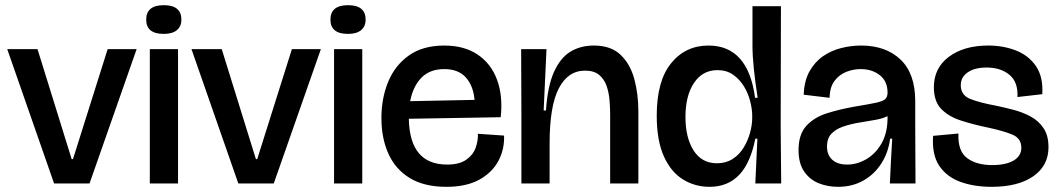

<svg xmlns="http://www.w3.org/2000/svg" viewBox="-20 -709 4093 742"><path d="M189 0 8 -519H125L257 -94H262L396 -519H508L326 0Z M559 0V-519H668V0ZM613 -578Q545 -578 545 -633Q545 -689 613 -689Q681 -689 681 -633Q681 -607 663.5 -592.5Q646 -578 613 -578Z M901 0 720 -519H837L969 -94H974L1108 -519H1220L1038 0Z M1271 0V-519H1380V0ZM1325 -578Q1257 -578 1257 -633Q1257 -689 1325 -689Q1393 -689 1393 -633Q1393 -607 1375.5 -592.5Q1358 -578 1325 -578Z M1705 13Q1619 13 1563.5 -21Q1508 -55 1481 -115Q1454 -175 1454 -253Q1454 -329 1480 -392.5Q1506 -456 1560 -494.5Q1614 -533 1697 -533Q1774 -533 1826 -498Q1878 -463 1901 -400.5Q1924 -338 1915 -256L1560 -250Q1563 -73 1708 -73Q1755 -73 1781.5 -91.5Q1808 -110 1818 -137.5Q1828 -165 1827 -192L1928 -185Q1930 -132 1906 -87Q1882 -42 1832 -14.5Q1782 13 1705 13ZM1697 -442Q1641 -442 1608.5 -408.5Q1576 -375 1565 -318L1814 -323Q1809 -378 1780 -410Q1751 -442 1697 -442Z M1995 0V-259L1994 -519H2092L2081 -282H2090Q2096 -375 2120.5 -430Q2145 -485 2184 -509Q2223 -533 2275 -533Q2341 -533 2378.5 -497Q2416 -461 2431.5 -403Q2447 -345 2447 -279V0H2338V-266Q2338 -293 2335.5 -322.5Q2333 -352 2324 -377.5Q2315 -403 2295.5 -419.5Q2276 -436 2241 -436Q2175 -436 2139.5 -367.5Q2104 -299 2104 -155V0Z M2722 13Q2666 13 2619.5 -15.5Q2573 -44 2545.5 -105Q2518 -166 2518 -262Q2518 -396 2573.5 -464.5Q2629 -533 2718 -533Q2871 -533 2898 -331H2908Q2898 -396 2893 -445.5Q2888 -495 2888 -534V-685H2998L2997 -217L2999 0H2899L2907 -173H2899Q2880 -78 2836 -32.5Q2792 13 2722 13ZM2751 -78Q2785 -78 2811 -94.5Q2837 -111 2853.5 -138Q2870 -165 2878.5 -195.5Q2887 -226 2887 -254V-262Q2887 -286 2879.5 -316.5Q2872 -347 2855.5 -374.5Q2839 -402 2813.5 -420Q2788 -438 2753 -438Q2695 -438 2662 -388.5Q2629 -339 2629 -257Q2629 -177 2660.5 -127.5Q2692 -78 2751 -78Z M3219 13Q3178 13 3143.5 -1Q3109 -15 3087.5 -46.5Q3066 -78 3066 -129Q3066 -190 3096.5 -223Q3127 -256 3176.5 -271.5Q3226 -287 3283 -297Q3338 -306 3365.5 -312Q3393 -318 3401.5 -326.5Q3410 -335 3410 -351Q3410 -395 3380 -418.5Q3350 -442 3306 -442Q3278 -442 3251 -431.5Q3224 -421 3205.5 -397Q3187 -373 3186 -331L3086 -343Q3088 -397 3108.5 -433.5Q3129 -470 3161 -492Q3193 -514 3231.5 -523.5Q3270 -533 3308 -533Q3403 -533 3460 -479Q3517 -425 3517 -318V-221Q3517 -166 3517.5 -110.5Q3518 -55 3518 0H3419Q3421 -43 3423 -84.5Q3425 -126 3428 -173H3420Q3413 -120 3386.5 -78Q3360 -36 3317 -11.5Q3274 13 3219 13ZM3254 -73Q3291 -73 3326.5 -93Q3362 -113 3385.5 -152.5Q3409 -192 3410 -250V-260Q3389 -250 3358.5 -245Q3328 -240 3296.5 -234.5Q3265 -229 3237.5 -219.5Q3210 -210 3193 -192Q3176 -174 3176 -143Q3176 -110 3196.5 -91.5Q3217 -73 3254 -73Z M3812 13Q3745 13 3692 -6Q3639 -25 3610 -68Q3581 -111 3586 -184L3684 -193Q3681 -125 3717.5 -98Q3754 -71 3815 -71Q3867 -71 3897 -88.5Q3927 -106 3927 -138Q3927 -174 3893 -188.5Q3859 -203 3798 -216Q3740 -228 3692.5 -243.5Q3645 -259 3617 -288.5Q3589 -318 3589 -372Q3589 -446 3647 -489.5Q3705 -533 3799 -533Q3857 -533 3906 -514Q3955 -495 3983.5 -453.5Q4012 -412 4008 -345L3912 -334Q3915 -392 3881 -420Q3847 -448 3793 -448Q3747 -448 3720 -429.5Q3693 -411 3693 -380Q3693 -341 3730 -326.5Q3767 -312 3827 -301Q3861 -294 3897 -284.5Q3933 -275 3963.5 -258.5Q3994 -242 4013 -213.5Q4032 -185 4032 -140Q4032 -69 3973.5 -28Q3915 13 3812 13Z"/></svg>

Font: Bricolage Grotesque 48pt Medium
Style: Regular
Weight: 500
Designer: Mathieu Triay
Foundry: Atelier Triay
Version: Version 1.000; ttfautohint (v1.8.4.7-5d5b);gftools[0.9.32]